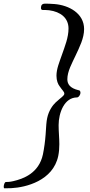

<svg xmlns="http://www.w3.org/2000/svg" viewBox="-57 -858 495 1052"><path d="M373 -363.8C325.7 -375 312 -397.9 312 -423.8C312 -467.3 337.9 -512.2 356.9 -553.2C377.9 -598.6 403.8 -647.9 403.8 -698.7C403.8 -784.7 321.3 -829.6 241.2 -835.9C218.8 -837.9 199.7 -837.9 189.5 -837.9C172.9 -837.9 167.5 -828.6 167.5 -814.9C167.5 -807.6 170.4 -803.2 177.7 -803.2C186.5 -803.2 200.7 -803.2 212.4 -801.8C274.9 -793.5 318.4 -759.8 318.4 -701.7C318.4 -652.8 298.8 -605 281.2 -554.7C268.1 -516.6 252.4 -480.5 252.4 -442.9C252.4 -416.5 260.7 -396.5 269 -386.2C285.2 -361.8 295.4 -356 295.4 -344.7C295.4 -333 277.3 -324.2 247.6 -296.4C232.4 -282.2 210 -252 201.7 -211.9C197.3 -192.4 195.8 -167.5 192.9 -120.1C190.4 -85 185.1 -45.9 178.2 -12.2C156.2 91.8 69.3 122.1 16.6 134.3C-3.4 139.2 -17.6 139.2 -24.4 139.2C-31.7 139.2 -36.6 154.8 -36.6 166C-36.6 170.9 -35.2 173.8 -31.7 173.8C-24.9 173.8 -9.8 173.8 5.9 172.9C83.5 168.9 233.9 132.8 262.2 -3.9C266.6 -25.4 268.1 -46.4 268.1 -67.9C268.1 -102.5 264.2 -135.7 264.2 -172.4C264.2 -239.7 295.4 -324.2 365.2 -324.2C373.5 -324.2 383.8 -337.9 383.8 -350.1C383.8 -358.9 379.4 -363.8 373 -363.8Z"/></svg>

Font: Cardo
Style: Italic
Weight: 400
Designer: David J. Perry
Foundry: David J. Perry
Version: Version 0.99